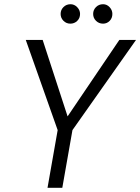

<svg xmlns="http://www.w3.org/2000/svg" viewBox="-20 -889 664 909"><path d="M205 0 253 -273 102 -700H182L300 -338L545 -700H624L323 -273L275 0ZM313 -777Q294 -777 280.5 -790.5Q267 -804 267 -823Q267 -842 280.5 -855.5Q294 -869 314 -869Q332 -869 345.5 -855Q359 -841 359 -823Q359 -803 345.5 -790Q332 -777 313 -777ZM468 -777Q448 -777 434.5 -790.5Q421 -804 421 -823Q421 -842 434.5 -855.5Q448 -869 468 -869Q486 -869 499 -855Q512 -841 512 -823Q512 -803 499 -790Q486 -777 468 -777Z"/></svg>

Font: DM Sans Light
Style: Italic
Weight: 300
Italic angle: -10°
Designer: Colophon Foundry, Jonny Pinhorn
Foundry: Colophon Foundry
Version: Version 4.004;gftools[0.9.30]